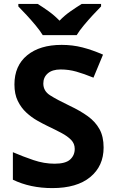

<svg xmlns="http://www.w3.org/2000/svg" viewBox="-20 -954 591 984"><path d="M511 -198Q511 -103 442.5 -46.5Q374 10 248 10Q135 10 46 -33V-174Q97 -152 151.5 -133.5Q206 -115 260 -115Q316 -115 339.5 -136.5Q363 -158 363 -191Q363 -218 344.5 -237Q326 -256 295 -272.5Q264 -289 224 -308Q199 -320 170 -336.5Q141 -353 114.5 -377.5Q88 -402 71 -437Q54 -472 54 -521Q54 -617 119 -670.5Q184 -724 296 -724Q352 -724 402.5 -711Q453 -698 508 -674L459 -556Q410 -576 371 -587Q332 -598 291 -598Q248 -598 225 -578Q202 -558 202 -526Q202 -488 236 -466Q270 -444 337 -412Q392 -386 430.5 -358Q469 -330 490 -292Q511 -254 511 -198ZM199 -774Q185 -797 162.5 -824Q140 -851 116 -877Q92 -903 74 -921V-934H173Q199 -918 229 -896.5Q259 -875 285 -848Q311 -875 342 -896.5Q373 -918 399 -934H498V-921Q480 -903 456 -877Q432 -851 409.5 -824Q387 -797 373 -774Z"/></svg>

Font: Noto IKEA Arabic
Style: Bold
Weight: 700
Designer: Monotype Design Team
Foundry: Monotype Imaging Inc.
Version: Version 1.200